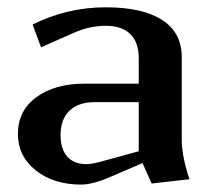

<svg xmlns="http://www.w3.org/2000/svg" viewBox="-20 -495 577 523"><path d="M268.1 -475.1Q368.7 -475.1 421.9 -440.4Q475.1 -405.8 475.1 -339.8V-112.8Q475.1 -76.7 490.2 -24.9L496.1 -6.8L393.1 4.9L368.2 -50.8L280.8 -13.2Q232.4 7.8 201.2 7.8Q126 7.8 77.4 -31Q28.8 -69.8 28.8 -129.9Q28.8 -193.8 79.3 -230.5Q129.9 -267.1 210 -267.1H357.9V-336.9Q357.9 -379.9 334.7 -402.3Q311.5 -424.8 268.1 -424.8Q223.6 -424.8 179.2 -404.8L91.8 -366.2L68.8 -428.2Q162.6 -475.1 268.1 -475.1ZM357.9 -83V-216.8H238.8Q193.8 -216.8 169.4 -193.6Q145 -170.4 145 -127Q145 -88.9 163.3 -68.4Q181.6 -47.9 215.8 -47.9Q228.5 -47.9 252.9 -54.2Z"/></svg>

Font: Resagokr
Style: Bold
Weight: 600
Designer: gluk
Foundry: gluk
Version: Version 0.95